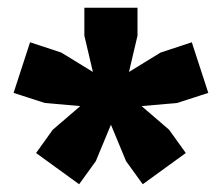

<svg xmlns="http://www.w3.org/2000/svg" viewBox="-20 -828 572 495"><path d="M345 -554.5 416 -493.5 459 -433.5 348 -353 305 -412.5 266 -506.5 227 -412.5 184 -353 73 -433.5 116 -493.5 187 -554.5 95.5 -562.5 15 -588.5 57.5 -719 138 -692.5 219.5 -642.5 197.5 -736V-808H334.5V-736L312.5 -642.5L394 -692.5L474.5 -719L517 -588.5L436.5 -562.5Z"/></svg>

Font: Encode Sans SC Condensed Thin Black
Style: Regular
Weight: 900
Version: Version 3.002